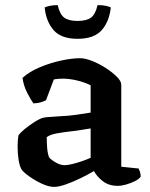

<svg xmlns="http://www.w3.org/2000/svg" viewBox="-20 -728 589 752"><path d="M192 4Q171 4 144 -8.5Q117 -21 94 -37.5Q71 -54 64 -65Q57 -77 53 -101Q49 -125 49 -153Q49 -178 52 -197Q57 -206 75.5 -221.5Q94 -237 115.5 -250.5Q137 -264 150 -267Q157 -269 176.5 -270Q196 -271 219 -273Q248 -274 279 -278.5Q310 -283 335 -287V-394Q311 -406 281 -413Q251 -420 227 -420Q207 -420 191 -417L160 -335Q155 -333 143 -328.5Q131 -324 111 -323Q102 -335 87.5 -362.5Q73 -390 68 -423Q96 -448 137 -465Q178 -482 220 -491Q262 -500 294 -500Q314 -500 341.5 -489Q369 -478 394.5 -461.5Q420 -445 437.5 -427.5Q455 -410 455 -396V-75L523 -68Q525 -64 528 -55.5Q531 -47 531 -36Q524 -26 507.5 -18Q491 -10 473 -5Q455 0 442 0Q406 0 382.5 -18.5Q359 -37 348 -58Q326 -45 296.5 -30.5Q267 -16 238.5 -6Q210 4 192 4ZM233 -81Q244 -81 263 -85.5Q282 -90 302 -97Q322 -104 335 -110V-225Q316 -222 294.5 -218.5Q273 -215 253 -213Q227 -210 202 -205.5Q177 -201 163 -191Q163 -174 164.5 -151.5Q166 -129 172 -112Q180 -102 198.5 -91.5Q217 -81 233 -81ZM284 -576Q219 -576 189.5 -610.5Q160 -645 155 -699Q161 -702 175 -705Q189 -708 206 -708Q214 -672 231.5 -659Q249 -646 284 -646Q319 -646 336.5 -659Q354 -672 362 -708Q383 -708 395.5 -705Q408 -702 414 -699Q408 -643 378 -609.5Q348 -576 284 -576Z"/></svg>

Font: Texturina SemiBold
Style: Regular
Weight: 600
Designer: Guillermo Torres Carreño
Foundry: Omnibus-Type
Version: Version 1.002; ttfautohint (v1.8.3)